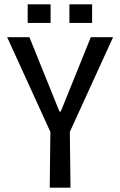

<svg xmlns="http://www.w3.org/2000/svg" viewBox="-20 -868 556 888"><path d="M210 0 213 -258 13 -696H116L255 -352H261L400 -696H503L303 -258L306 0ZM108 -762V-848H214V-762ZM301 -762V-848H406V-762Z"/></svg>

Font: Ruda Medium
Style: Regular
Weight: 500
Version: Version 2.001